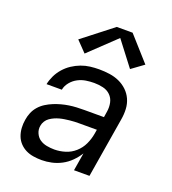

<svg xmlns="http://www.w3.org/2000/svg" viewBox="-139 -867 878 980"><g transform="rotate(20 300.0 -377.0)"><path d="M199 8H198Q176 8 153.5 4.5Q131 1 112 -8.5Q93 -18 78.5 -33.5Q64 -49 56.5 -69Q49 -89 47.5 -111.5Q46 -134 50 -157Q53 -177 61 -196.5Q69 -216 83.5 -232.5Q98 -249 116.5 -260.5Q135 -272 154.5 -280Q174 -288 194.5 -293.5Q215 -299 235 -302Q255 -305 275.5 -306Q296 -307 316 -307H423L428 -339Q432 -364 427 -387.5Q422 -411 405.5 -427Q389 -443 365.5 -448.5Q342 -454 317 -454Q295 -454 272.5 -450.5Q250 -447 229 -436Q208 -425 192.5 -406Q177 -387 173 -365H90Q95 -389 106 -412Q117 -435 134.5 -455Q152 -475 174 -489.5Q196 -504 220 -513Q244 -522 268.5 -525Q293 -528 317 -528Q346 -528 374 -524Q402 -520 426.5 -509Q451 -498 470.5 -479.5Q490 -461 501 -436.5Q512 -412 513.5 -384Q515 -356 510 -327L456 0H372L388 -97Q373 -73 352 -52Q331 -31 305.5 -17.5Q280 -4 252.5 2Q225 8 199 8ZM241 -65Q270 -65 299.5 -74Q329 -83 352.5 -104Q376 -125 389 -153Q402 -181 407 -210L411 -234H316Q303 -234 290 -233.5Q277 -233 264 -231.5Q251 -230 237.5 -228Q224 -226 211 -222.5Q198 -219 185.5 -213.5Q173 -208 161.5 -200Q150 -192 142.5 -180Q135 -168 133 -155Q129 -134 137.5 -114.5Q146 -95 162 -84Q178 -73 199 -69Q220 -65 241 -65ZM219 -578 164 -635 327 -762H413L530 -631L464 -583L363 -715Z"/></g></svg>

Font: Iosevka SS04 Extended Oblique
Style: Regular
Weight: 400
Width: 7
Italic angle: -9°
Monospace: yes
Designer: Belleve Invis
Foundry: Belleve Invis
Version: Version 19.0.0; ttfautohint (v1.8.4)